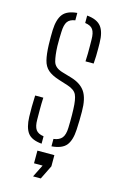

<svg xmlns="http://www.w3.org/2000/svg" viewBox="-118 -656 542 864"><g transform="rotate(15 153.0 -224.0)"><path d="M42.5 -98Q42 -122 42 -143.8Q42 -165.5 43.5 -197H81.5Q80 -167 80.2 -140.8Q80.5 -114.5 80.5 -95Q80.5 -63 91 -48Q101.5 -33 127.5 -29.5V5Q80.5 1 62.2 -23.5Q44 -48 42.5 -98ZM173.5 5V-29.5Q200.5 -33 212.5 -48Q224.5 -63 225.5 -95Q226 -111 226.2 -126Q226.5 -141 226.2 -155Q226 -169 225.5 -182Q224 -228 214.5 -248.2Q205 -268.5 172.5 -279L128.5 -293Q94 -304 76.2 -319.8Q58.5 -335.5 51.8 -362.2Q45 -389 43.5 -433Q43 -456.5 43 -470.8Q43 -485 43.5 -502Q45.5 -552 64.5 -576.5Q83.5 -601 130.5 -605V-570.5Q105.5 -567 95 -552Q84.5 -537 83.5 -504Q83 -490.5 82.5 -471.8Q82 -453 82.5 -438Q84 -394.5 91.2 -367.5Q98.5 -340.5 134.5 -330L178.5 -317Q224.5 -303.5 245 -273Q265.5 -242.5 265.5 -181Q265.5 -156.5 265.2 -139.5Q265 -122.5 263.5 -97Q261 -47.5 241.8 -23.2Q222.5 1 173.5 5ZM222.5 -404Q223.5 -423 223.8 -441.5Q224 -460 223.8 -476.2Q223.5 -492.5 223.5 -505Q223.5 -537 213.2 -552Q203 -567 176.5 -570.5V-605Q222.5 -601 242.2 -576.5Q262 -552 262.5 -500Q262.5 -492.5 262.8 -476Q263 -459.5 262.5 -440Q262 -420.5 260.5 -404ZM128.5 157 157.5 99H117.5V40H196.5V92L164.5 157Z"/></g></svg>

Font: Big Shoulders Stencil Text Thin
Style: Regular
Weight: 100
Designer: Patric King
Foundry: XO Type Co
Version: Version 2.001